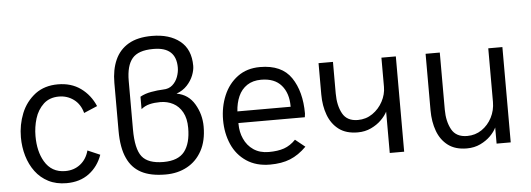

<svg xmlns="http://www.w3.org/2000/svg" viewBox="-48 -834 2708 979"><g transform="rotate(-5 1306.5 -344.5)"><path d="M44.9 0ZM44.9 0ZM256.8 9.8Q204.1 9.8 164.3 -10.7Q124.5 -31.2 98.1 -66.7Q71.8 -102.1 58.3 -147.7Q44.9 -193.4 44.9 -243.2Q44.9 -307.6 68.1 -365.5Q91.3 -423.3 141.1 -461.4Q188.5 -496.1 255.9 -496.1Q324.2 -496.1 372.6 -461.2Q420.9 -426.3 445.8 -368.2L377 -338.9Q364.7 -384.8 331.5 -409.2Q298.3 -433.6 255.9 -433.6Q208.5 -433.6 177.7 -405.8Q146 -376 132.8 -332.5Q119.6 -289.1 119.6 -243.2Q119.6 -164.6 150.4 -112.3Q185.5 -52.2 255.9 -52.2Q300.8 -52.2 333 -77.6Q365.2 -103 377 -147L440.4 -119.6Q419.4 -60.5 372.6 -25.4Q325.7 9.8 256.8 9.8Z M764.2 9.8Q687 9.8 639.4 -15.6Q591.8 -41 568.8 -92.3Q543.9 -145.5 543.9 -232.9V-478.5Q543.9 -545.9 566.2 -595.7Q588.4 -645.5 635 -672.9Q681.6 -700.2 754.9 -700.2Q844.7 -700.2 898.4 -657.2Q952.1 -614.3 952.1 -529.8Q952.1 -508.3 941.7 -481.4Q931.2 -454.6 909.7 -431.4Q888.2 -408.2 855 -396Q915 -385.7 946.5 -332.5Q978 -279.3 978 -216.8Q978 -144 950.4 -93.5Q922.9 -43 874.5 -16.6Q826.2 9.8 764.2 9.8ZM758.8 -54.7Q834 -54.7 866.5 -96.4Q898.9 -138.2 898.9 -216.8Q898.9 -265.6 881.1 -297.6Q863.3 -329.6 833.7 -345Q804.2 -360.4 768.1 -360.4Q738.3 -360.4 714.4 -354.7Q690.4 -349.1 670.4 -333V-396.5Q694.3 -410.2 727.1 -416Q759.8 -421.9 789.1 -422.9Q817.9 -423.3 836.4 -439.7Q855 -456.1 864 -480.5Q873 -504.9 873 -528.3Q873 -633.3 758.3 -633.3H754.9Q679.7 -633.3 648.7 -596.7Q617.7 -560.1 617.7 -481.9V-233.4Q617.7 -133.8 648.7 -94.2Q679.7 -54.7 758.8 -54.7Z M1298.8 5.9Q1228 5.9 1178.5 -27.3Q1128.9 -60.5 1104.2 -116.9Q1079.6 -173.3 1079.6 -241.2Q1079.6 -308.6 1104 -366.5Q1128.4 -424.3 1175.8 -459.2Q1223.1 -494.1 1290.5 -494.1Q1401.4 -494.1 1450 -422.4Q1498.5 -350.6 1498.5 -237.8L1496.1 -219.2H1156.2V-215.3Q1156.2 -172.9 1171.9 -138.7Q1188 -102.1 1220.2 -80.3Q1252.4 -58.6 1297.9 -58.6Q1344.2 -58.6 1376.5 -69.8Q1408.7 -81.1 1436 -109.4L1485.8 -69.3Q1445.8 -29.3 1402.1 -11.7Q1358.4 5.9 1298.8 5.9ZM1428.7 -278.8V-281.7Q1428.7 -348.6 1393.8 -388.9Q1358.9 -429.2 1290.5 -429.2Q1248 -429.2 1218.5 -409.7Q1189 -390.1 1173.8 -355.7Q1158.7 -321.3 1156.2 -278.8Z M1985.4 0H1911.6V-211.4Q1900.9 -190.4 1879.4 -169.2Q1857.9 -147.9 1826.9 -133.3Q1795.9 -118.7 1758.8 -118.7Q1699.2 -118.7 1662.1 -146.7Q1625 -174.8 1607.4 -222.2Q1589.8 -269.5 1589.8 -327.6V-487.8H1663.6V-326.2Q1663.6 -264.6 1686.3 -223.1Q1709 -181.6 1764.6 -181.6Q1806.6 -181.6 1839.8 -204.6Q1873 -227.5 1892.3 -263.7Q1911.6 -299.8 1911.6 -338.4V-487.8H1985.4Z M2305.7 11.2Q2247.1 11.2 2210 -16.6Q2172.9 -44.4 2155.3 -92Q2137.7 -139.6 2137.7 -198.7V-487.8H2210.4V-195.8Q2210.4 -135.3 2233.4 -93.5Q2256.3 -51.8 2313 -51.8Q2354.5 -51.8 2387.5 -74.2Q2420.4 -96.7 2439.5 -133.5Q2458.5 -170.4 2458.5 -213.4V-487.8H2530.8V0H2458.5V-82.5Q2448.7 -61.5 2427.5 -40Q2406.2 -18.6 2375.2 -3.7Q2344.2 11.2 2305.7 11.2Z"/></g></svg>

Font: Acari Sans
Style: Regular
Weight: 400
Designer: Alfredo Marco Pradil and Stefan Peev
Foundry: Hanken Design Co.
Version: Version 1.045;February 4, 2021;FontCreator 13.0.0.2655 64-bi